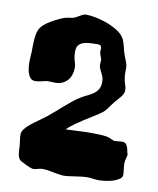

<svg xmlns="http://www.w3.org/2000/svg" viewBox="-79 -724 669 814"><g transform="rotate(10 255.5 -317.5)"><path d="M502 -108.9Q502 -101.6 498.5 -91.3Q495.1 -81.1 495.1 -69.8Q495.1 -55.7 497.1 -42.5Q499 -29.3 499 -21Q499 -9.8 487.8 -2Q476.6 5.9 461.2 10.7Q445.8 15.6 429.4 17.8Q413.1 20 402.8 20Q394.5 20 388.7 19.5Q382.8 19 377.2 18.3Q371.6 17.6 366 16.8Q360.4 16.1 353 16.1Q338.9 16.1 325.2 17.8Q311.5 19.5 298.6 21.5Q285.6 23.4 272.9 25.1Q260.3 26.9 248 26.9Q220.7 24.4 198.5 19.3Q176.3 14.2 159.2 14.2Q147 14.2 137.9 17.6Q128.9 21 119.1 21Q117.7 21 115.5 21Q113.3 21 111.8 20Q109.9 20 101.8 16.6Q93.8 13.2 84.5 8.8Q75.2 4.4 67.1 0Q59.1 -4.4 57.1 -6.8Q52.7 -12.2 50.3 -19.3Q47.9 -26.4 46.9 -34.2Q45.9 -42 45.7 -50.3Q45.4 -58.6 44.9 -65.9Q43.9 -77.1 42 -89.4Q40 -101.6 40 -112.8Q40 -125 48.8 -136.7Q57.6 -148.4 72 -160.2Q86.4 -171.9 104.2 -184.3Q122.1 -196.8 140.1 -210.9Q154.3 -222.2 169.7 -235.8Q185.1 -249.5 200.4 -262.9Q215.8 -276.4 231.2 -288.8Q246.6 -301.3 261.2 -310.1Q274.4 -318.4 288.8 -325Q303.2 -331.5 315.2 -339.8Q327.1 -348.1 335 -360.6Q342.8 -373 342.8 -393.1Q342.8 -405.3 339.4 -414.3Q335.9 -423.3 331.8 -431.4Q327.6 -439.5 324.2 -447Q320.8 -454.6 320.8 -463.9Q320.8 -468.8 321.3 -473.1Q321.8 -477.5 321.8 -481.9Q321.8 -486.3 320.3 -490.5Q318.8 -494.6 316.9 -499.3Q314.9 -503.9 313.5 -509.5Q312 -515.1 312 -522Q312 -524.4 312.5 -526.4Q313 -528.3 313 -530.8Q313 -536.1 310.3 -541.5Q307.6 -546.9 294.9 -546.9Q275.9 -546.9 259.8 -545.7Q243.7 -544.4 231.9 -539.8Q220.2 -535.2 213.6 -525.9Q207 -516.6 207 -501Q207 -484.4 208.7 -475.1Q210.4 -465.8 212.4 -459.2Q214.4 -452.6 216.1 -446.8Q217.8 -440.9 217.8 -431.2Q217.8 -415.5 213.1 -401.6Q208.5 -387.7 199.5 -377.4Q190.4 -367.2 177.2 -361.1Q164.1 -355 147 -355Q139.6 -355 132.1 -355.5Q124.5 -356 117.2 -356Q106.4 -356 91.6 -351.6Q76.7 -347.2 61 -347.2Q48.3 -347.2 41 -355.5Q33.7 -363.8 29.8 -376.2Q25.9 -388.7 24.7 -403.6Q23.4 -418.5 23.9 -431.4Q24.4 -444.3 25.1 -453.4Q25.9 -462.4 25.9 -463.9Q25.9 -495.1 27.1 -516.1Q28.3 -537.1 32.7 -552Q37.1 -566.9 45.7 -577.1Q54.2 -587.4 68.8 -597.2Q75.7 -601.6 84.5 -606.9Q93.3 -612.3 103.3 -617.4Q113.3 -622.6 123.5 -627Q133.8 -631.3 143.1 -633.8Q151.9 -636.2 160.2 -637Q168.5 -637.7 176.8 -640.1Q182.6 -642.1 189.2 -646Q195.8 -649.9 201.9 -653.3Q208 -656.7 213.9 -659.4Q219.7 -662.1 224.1 -662.1Q242.2 -662.1 262.2 -658.4Q282.2 -654.8 301 -648.9Q319.8 -643.1 336.7 -635.3Q353.5 -627.4 366.2 -619.1Q378.4 -610.4 385.3 -603Q392.1 -595.7 396.5 -586.7Q400.9 -577.6 404.1 -565.4Q407.2 -553.2 412.1 -535.2Q413.6 -529.3 416.3 -522Q418.9 -514.6 421.9 -507.3Q424.8 -500 427.5 -492.9Q430.2 -485.8 431.2 -480Q433.1 -468.8 432.1 -453.9Q431.2 -439 434.1 -423.8Q436.5 -408.2 440.7 -397.7Q444.8 -387.2 444.8 -376Q444.8 -367.2 441.7 -360.1Q438.5 -353 433.3 -346.4Q428.2 -339.8 421.9 -333.3Q415.5 -326.7 409.2 -318.8Q401.4 -309.1 396 -301.3Q390.6 -293.5 385.7 -286.9Q380.9 -280.3 375.5 -274.7Q370.1 -269 362.8 -264.2Q348.1 -253.4 330.3 -242.7Q312.5 -231.9 294.2 -220.2Q275.9 -208.5 257.8 -195.6Q239.7 -182.6 224.1 -168Q253.4 -168.9 282 -170.4Q310.5 -171.9 337.9 -171.9Q355 -171.9 371.1 -171.1Q387.2 -170.4 402.8 -168Q408.2 -167 413.1 -165Q418 -163.1 422.6 -160.9Q427.2 -158.7 431.6 -157Q436 -155.3 440.9 -155.8Q446.3 -155.8 454.3 -157Q462.4 -158.2 470.2 -158.2Q479.5 -158.2 484.6 -153.8Q489.7 -149.4 492.7 -142.6Q495.6 -135.7 497.3 -126.7Q499 -117.7 502 -108.9Z"/></g></svg>

Font: Freckle Face
Style: Regular
Weight: 400
Designer: Astigmatic (AOETI)
Foundry: Astigmatic (AOETI)
Version: Version 1.000